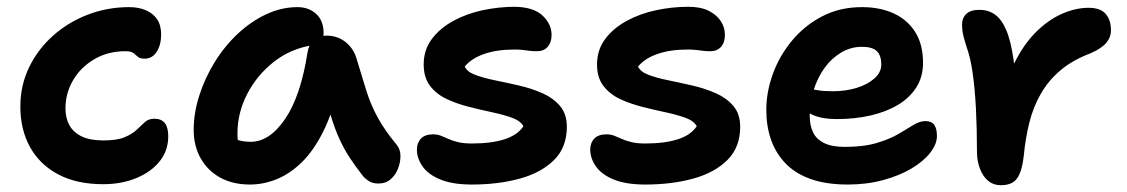

<svg xmlns="http://www.w3.org/2000/svg" viewBox="-20 -534 3321 566"><path d="M284 9Q206 9 151.5 -20Q97 -49 68.5 -100.5Q40 -152 40 -220Q40 -282 65.5 -335Q91 -388 135.5 -428Q180 -468 238 -490.5Q296 -513 361 -513Q388 -513 409.5 -504Q431 -495 443 -477.5Q455 -460 455 -432Q455 -402 442 -381.5Q429 -361 406 -361Q393 -361 386.5 -366.5Q380 -372 373.5 -377.5Q367 -383 349 -383Q299 -383 259 -360Q219 -337 196 -298.5Q173 -260 173 -214Q173 -186 184.5 -165Q196 -144 220.5 -132Q245 -120 285 -120Q325 -120 347.5 -129.5Q370 -139 383 -151.5Q396 -164 407 -174Q418 -184 435 -184Q456 -184 466 -171Q476 -158 476 -132Q476 -91 451.5 -59.5Q427 -28 383 -9.5Q339 9 284 9Z M717 10Q667 10 630 -10Q593 -30 572 -66.5Q551 -103 551 -151Q551 -201 567.5 -252.5Q584 -304 613 -351Q642 -398 681 -434.5Q720 -471 765 -492Q810 -513 857 -513Q890 -513 912 -493Q934 -473 934 -436Q934 -421 925.5 -412.5Q917 -404 903 -401Q837 -391 787 -351.5Q737 -312 708.5 -256.5Q680 -201 680 -141Q680 -120 683.5 -102.5Q687 -85 698 -58L635 -149Q659 -130 676.5 -123Q694 -116 719 -116Q775 -116 821 -184Q867 -252 887 -382Q891 -404 906 -416.5Q921 -429 942 -429Q976 -429 1000 -409Q1024 -389 1032 -358Q1047 -308 1060 -266.5Q1073 -225 1093.5 -187.5Q1114 -150 1148 -109Q1160 -95 1160.5 -76Q1161 -57 1153.5 -37.5Q1146 -18 1131.5 -5.5Q1117 7 1096 7Q1079 7 1068.5 0.5Q1058 -6 1050 -15Q1029 -42 1012 -67.5Q995 -93 981 -123.5Q967 -154 955 -193.5Q943 -233 933 -286L980 -289Q962 -205 933.5 -147.5Q905 -90 869.5 -55.5Q834 -21 795 -5.5Q756 10 717 10Z M1371 10Q1315 10 1279 -4.5Q1243 -19 1226 -43Q1209 -67 1209 -93Q1209 -113 1221 -125.5Q1233 -138 1257 -138Q1269 -138 1279.5 -134Q1290 -130 1302 -124.5Q1314 -119 1330.5 -115Q1347 -111 1371 -111Q1429 -111 1467.5 -123.5Q1506 -136 1523 -162Q1514 -178 1489 -187Q1464 -196 1431 -203Q1398 -210 1362.5 -219Q1327 -228 1297 -242Q1267 -256 1248 -280.5Q1229 -305 1229 -344Q1229 -387 1253 -419Q1277 -451 1316.5 -472.5Q1356 -494 1403.5 -504Q1451 -514 1498 -514Q1553 -513 1579.5 -488Q1606 -463 1606 -431Q1606 -409 1594.5 -396Q1583 -383 1563 -383Q1552 -383 1543 -384Q1534 -385 1523.5 -386.5Q1513 -388 1496 -388Q1445 -388 1407.5 -375Q1370 -362 1350 -338Q1357 -322 1381.5 -313Q1406 -304 1440.5 -297Q1475 -290 1511.5 -281.5Q1548 -273 1579.5 -259Q1611 -245 1631 -221.5Q1651 -198 1651 -160Q1651 -100 1613.5 -62.5Q1576 -25 1512.5 -7.5Q1449 10 1371 10Z M1882 10Q1826 10 1790 -4.5Q1754 -19 1737 -43Q1720 -67 1720 -93Q1720 -113 1732 -125.5Q1744 -138 1768 -138Q1780 -138 1790.5 -134Q1801 -130 1813 -124.5Q1825 -119 1841.5 -115Q1858 -111 1882 -111Q1940 -111 1978.5 -123.5Q2017 -136 2034 -162Q2025 -178 2000 -187Q1975 -196 1942 -203Q1909 -210 1873.5 -219Q1838 -228 1808 -242Q1778 -256 1759 -280.5Q1740 -305 1740 -344Q1740 -387 1764 -419Q1788 -451 1827.5 -472.5Q1867 -494 1914.5 -504Q1962 -514 2009 -514Q2046 -514 2069.5 -502Q2093 -490 2105 -471.5Q2117 -453 2117 -431Q2117 -409 2105.5 -396Q2094 -383 2074 -383Q2063 -383 2054 -384Q2045 -385 2034.5 -386.5Q2024 -388 2007 -388Q1956 -388 1918.5 -375Q1881 -362 1861 -338Q1868 -322 1892.5 -313Q1917 -304 1951.5 -297Q1986 -290 2022.5 -281.5Q2059 -273 2090.5 -259Q2122 -245 2142 -221.5Q2162 -198 2162 -160Q2162 -100 2124.5 -62.5Q2087 -25 2023.5 -7.5Q1960 10 1882 10Z M2479 10Q2416 10 2370.5 -6Q2325 -22 2296 -52Q2267 -82 2253 -122Q2239 -162 2239 -210Q2239 -263 2258.5 -316.5Q2278 -370 2315 -414.5Q2352 -459 2404 -486Q2456 -513 2521 -513Q2574 -513 2614.5 -494.5Q2655 -476 2678 -439.5Q2701 -403 2701 -349Q2701 -307 2681 -276Q2661 -245 2626.5 -224.5Q2592 -204 2546 -193.5Q2500 -183 2448 -183Q2392 -183 2364.5 -201.5Q2337 -220 2337 -244Q2337 -258 2343.5 -264.5Q2350 -271 2365 -271Q2376 -271 2391.5 -268Q2407 -265 2435 -265Q2473 -265 2505.5 -275Q2538 -285 2558 -303Q2578 -321 2578 -344Q2578 -370 2565 -383Q2552 -396 2521 -396Q2488 -396 2459.5 -379Q2431 -362 2410.5 -333.5Q2390 -305 2378.5 -268.5Q2367 -232 2367 -193Q2367 -165 2376.5 -144.5Q2386 -124 2409 -112.5Q2432 -101 2470 -101Q2526 -101 2564.5 -112.5Q2603 -124 2628.5 -139Q2654 -154 2672.5 -165.5Q2691 -177 2708 -177Q2726 -177 2734 -166Q2742 -155 2742 -133Q2742 -109 2722 -83.5Q2702 -58 2666.5 -37Q2631 -16 2583 -3Q2535 10 2479 10Z M2930 12Q2909 12 2893.5 -0.5Q2878 -13 2869 -36Q2860 -59 2860 -88Q2860 -155 2857 -213Q2854 -271 2847.5 -317.5Q2841 -364 2829 -397Q2821 -422 2818.5 -435Q2816 -448 2816 -461Q2816 -481 2828.5 -493Q2841 -505 2868 -505Q2893 -505 2912.5 -491.5Q2932 -478 2946 -446Q2960 -414 2968 -357Q2976 -300 2978 -214L2928 -217Q2943 -293 2970.5 -348.5Q2998 -404 3034.5 -440Q3071 -476 3111 -493.5Q3151 -511 3189 -511Q3224 -511 3239.5 -493Q3255 -475 3255 -445Q3255 -424 3241 -407.5Q3227 -391 3195 -377Q3142 -357 3106.5 -327Q3071 -297 3048.5 -258Q3026 -219 3014.5 -173Q3003 -127 2998 -75Q2994 -40 2985.5 -21Q2977 -2 2963.5 5Q2950 12 2930 12Z"/></svg>

Font: Shantell Sans SemiBold
Style: Regular
Weight: 600
Designer: Stephen Nixon, Anya Danilova, Shantell Martin
Foundry: Arrow Type
Version: Version 1.011;[c5ecc13dd]